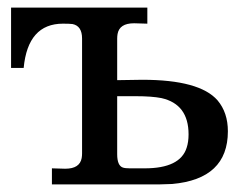

<svg xmlns="http://www.w3.org/2000/svg" viewBox="-20 -483 636 503"><path d="M577 -139Q577 -14 431 -1L400 0H116V-42L150 -41H151Q189 -41 194 -69Q195 -75 195 -81V-382Q195 -415 170 -420Q162 -421 145 -421Q53 -421 42 -305H9V-463H366V-421L332 -422H331Q293 -422 288 -394Q287 -388 287 -382V-273L352 -274H353Q503 -274 550 -220Q577 -188 577 -139ZM474 -131Q474 -210 403 -226Q378 -231 335 -231H287V-79Q287 -49 302 -44Q308 -42 320 -42H359Q452 -42 469 -96Q474 -111 474 -131Z"/></svg>

Font: cwTeXKai
Style: Medium
Weight: 500
Version: Version 1.17